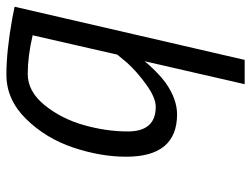

<svg xmlns="http://www.w3.org/2000/svg" viewBox="-110 -440 766 585"><g transform="rotate(-90 272.5 -147.0)"><path d="M217 10Q153 10 120.5 -28.5Q88 -67 88 -145Q88 -223 116 -306.5Q144 -390 203 -450Q262 -510 338 -510Q410 -510 510 -492L545 -485L383 216H309L379 -89Q370 -77 350 -57Q330 -37 312 -24Q263 10 217 10ZM458 -430Q394 -445 340.5 -445Q287 -445 245.5 -394Q204 -343 184.5 -274.5Q165 -206 165 -140Q165 -55 240 -55Q268 -55 308 -84Q348 -113 374 -142L399 -172Z"/></g></svg>

Font: TitilliumWebItalic
Style: Italic
Weight: 400
Italic angle: -13°
Version: Version 1.001;PS 57.000;hotconv 1.0.70;makeotf.lib2.5.55311